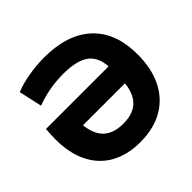

<svg xmlns="http://www.w3.org/2000/svg" viewBox="-182 -928 1125 1125"><g transform="rotate(-45 380.5 -365.0)"><path d="M325 -740Q518 -740 622 -643Q726 -546 726 -365Q726 -248 684 -164Q642 -80 563 -35Q484 10 374 10Q267 10 190.5 -33Q114 -76 73.5 -157.5Q33 -239 33 -353Q33 -375 34.5 -401Q36 -427 37 -436H603V-298H145L203 -347Q203 -239 246.5 -188Q290 -137 380 -137Q469 -137 512.5 -188Q556 -239 556 -347V-419Q556 -510 504 -551.5Q452 -593 336 -593Q278 -593 222.5 -583Q167 -573 113 -553L81 -697Q129 -717 194 -728.5Q259 -740 325 -740Z"/></g></svg>

Font: M PLUS 1 ExtraBold
Style: Regular
Weight: 800
Designer: Coji Morishita
Foundry: UNDERFOREST DESIGN
Version: Version 1.001